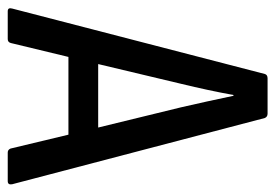

<svg xmlns="http://www.w3.org/2000/svg" viewBox="-126 -570 695 484"><g transform="rotate(90 221.0 -327.5)"><path d="M7 0Q-3 0 0 -11L165 -648Q167 -655 176 -655H265Q273 -655 276 -648L443 -11Q445 0 435 0H363Q356 0 353 -7L318 -153H122L87 -8Q85 0 77 0ZM190 -438 140 -228H300L249 -437Q234 -502 220 -569H218Q212 -536 205 -503.5Q198 -471 190 -438Z"/></g></svg>

Font: Sofia Sans Condensed Medium
Style: Regular
Weight: 500
Designer: Botio Nikoltchev, Ani Petrova
Foundry: lettersoup
Version: Version 4.101; ttfautohint (v1.8.4.7-5d5b)